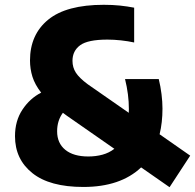

<svg xmlns="http://www.w3.org/2000/svg" viewBox="-20 -770 812 800"><path d="M327.5 9Q187 9 114.8 -48.8Q42.5 -106.5 42.5 -202.5Q42.5 -266.5 73.5 -313.2Q104.5 -360 151.5 -384Q125.5 -417.5 115.2 -450.2Q105 -483 105 -518Q105 -626 180.8 -688Q256.5 -750 412.5 -750Q448.5 -750 479.8 -746.8Q511 -743.5 539 -738V-593Q514 -598.5 484.2 -601.8Q454.5 -605 427.5 -605Q346 -605 314 -581.5Q282 -558 282 -516.5Q282 -489 296.2 -467Q310.5 -445 345.5 -419L516.5 -300Q517 -307.5 517 -315.5Q517 -376 501 -440.5H641.5Q649 -410 653 -377.8Q657 -345.5 657 -317.5Q657 -259.5 645 -210.5L772.5 -121.5L686.5 10L568 -72.5Q482 9 327.5 9ZM218 -223Q218 -173.5 252 -145.8Q286 -118 348 -118Q379.5 -118 407 -125.5Q434.5 -133 456.5 -150L259 -287.5Q250.5 -294 242 -300Q218 -267.5 218 -223Z"/></svg>

Font: Encode Sans Semi Condensed ExtraBold
Style: Regular
Weight: 800
Width: 4
Designer: Multiple Designers
Foundry: Impallari Type
Version: Version 3.000; ttfautohint (v1.8.3) -l 8 -r 50 -G 200 -x 14 